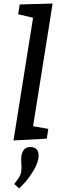

<svg xmlns="http://www.w3.org/2000/svg" viewBox="-20 -790 361 1080"><path d="M56 0 166 -690 82 -710 91 -765 276 -770 166 -80 252 -65 243 -10ZM101 150 99 106Q99 76 111.5 56.5Q124 37 150 37Q197 37 197 85Q197 122 169.5 168Q142 214 115 242L88 270L60 245Q84 215 92.5 197.5Q101 180 101 150Z"/></svg>

Font: Bitter
Style: Italic
Weight: 400
Italic angle: -9°
Designer: Sol Matas
Foundry: Sol Matas
Version: Version 1.001